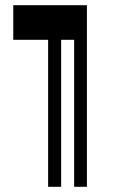

<svg xmlns="http://www.w3.org/2000/svg" viewBox="-20 -718 443 738"><path d="M31 -698H314V-565V0H265V-565H215V0H165V-565H31V-698Z"/></svg>

Font: Balans
Style: Regular
Weight: 400
Designer: Thomas Breure
Foundry: Thomas Breure
Version: Version 2.001